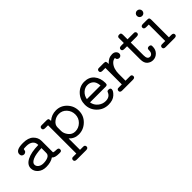

<svg xmlns="http://www.w3.org/2000/svg" viewBox="71 -1470 2551 2551"><g transform="rotate(-45 1346.5 -195.0)"><path d="M53.2 -127.9Q53.2 -195.8 130.6 -235.4Q208 -274.9 344.2 -276.9Q344.2 -327.6 311 -353.3Q277.8 -378.9 221.2 -378.9Q196.3 -378.9 184.1 -377.9Q171.9 -377 169.4 -375Q167 -373 167 -367.2Q166 -343.3 152.6 -332Q139.2 -320.8 123 -320.8Q104 -320.8 91.1 -333Q78.1 -345.2 78.1 -367.2Q78.1 -439.9 218.3 -439.9Q219.2 -439.9 220.2 -439.9Q316.4 -439.9 364.7 -393.6Q413.1 -347.2 413.1 -285.2V-68.8Q431.2 -61 469.2 -61Q508.8 -61 508.8 -31.2Q508.8 -15.6 501.5 -8.8Q494.1 -2 485.6 -1Q477.1 0 460 0Q377 0 355 -32.2Q299.8 5.9 212.9 5.9Q143.1 5.9 98.1 -33.4Q53.2 -72.8 53.2 -127.9ZM122.1 -127.9Q122.1 -98.1 149.4 -76.7Q176.8 -55.2 221.2 -55.2Q270 -55.2 305.2 -70.8Q323.2 -78.6 332 -90.8Q340.8 -103 342.5 -111.1Q344.2 -119.1 344.2 -133.8V-217.8Q233.4 -213.9 177.7 -189Q122.1 -164.1 122.1 -127.9Z M526.9 191.9Q526.9 177.7 534.4 170.4Q542 163.1 548.3 162.1Q554.7 161.1 566.9 161.1H620.6V-370.1H566.9Q526.9 -370.1 526.9 -399.9Q526.9 -414.1 534.4 -421.6Q542 -429.2 548.3 -430.2Q554.7 -431.2 566.9 -431.2H649.9Q677.7 -431.2 683.8 -421.6Q689.9 -412.1 689.9 -382.8Q752 -437 835 -437Q923.8 -437 985.8 -372.1Q1047.9 -307.1 1047.9 -215.8Q1047.9 -123 981.2 -58.6Q914.6 5.9 823.7 5.9Q744.6 5.9 689.9 -53.2V161.1H743.7Q755.9 161.1 762.2 162.1Q768.6 163.1 776.1 170.7Q783.7 178.2 783.7 191.9Q783.7 221.7 743.7 222.2H566.9Q526.9 221.7 526.9 191.9ZM689.9 -194.8Q689.9 -147 725.8 -101.1Q761.7 -55.2 819.8 -55.2Q883.8 -55.2 931.4 -101.6Q979 -147.9 979 -215.8Q979 -280.8 935.8 -328.4Q892.6 -376 828.6 -376Q774.4 -376 732.2 -342Q689.9 -308.1 689.9 -262.2Z M1159.2 -217.8Q1159.2 -308.6 1220.2 -374.3Q1281.2 -439.9 1369.1 -439.9Q1458 -439.9 1508.1 -380.4Q1558.1 -320.8 1558.1 -228Q1558.1 -214.8 1555.2 -207Q1552.2 -199.2 1545.7 -195.6Q1539.1 -191.9 1533.7 -191.4Q1528.3 -190.9 1518.1 -190.9H1230Q1239.7 -130.9 1285.9 -93Q1332 -55.2 1390.1 -55.2Q1465.3 -55.2 1490.2 -115.2Q1495.1 -129.4 1502.2 -133.3Q1509.3 -137.2 1522.9 -137.2Q1558.1 -137.2 1558.1 -108.9Q1558.1 -78.1 1512.7 -36.1Q1467.3 5.9 1384.3 5.9Q1290 5.9 1224.6 -59.6Q1159.2 -125 1159.2 -217.8ZM1231 -251H1487.3Q1482.4 -320.8 1448.2 -349.9Q1414.1 -378.9 1369.1 -378.9Q1319.3 -378.9 1280 -343Q1240.7 -307.1 1231 -251Z M1604 -29.8Q1604 -43.9 1611.6 -51.5Q1619.1 -59.1 1625.5 -60.1Q1631.8 -61 1644 -61H1697.8V-370.1H1644Q1604 -370.1 1604 -399.9Q1604 -414.1 1611.6 -421.6Q1619.1 -429.2 1625.5 -430.2Q1631.8 -431.2 1644 -431.2H1727.1Q1754.9 -431.2 1761 -421.1Q1767.1 -411.1 1767.1 -376Q1818.8 -437 1890.1 -437Q1925.3 -437 1945.1 -417.5Q1964.8 -397.9 1964.8 -375Q1964.8 -356 1952.4 -344Q1939.9 -332 1922.9 -332Q1908.7 -332 1895.3 -341.6Q1881.8 -351.1 1880.9 -375Q1843.8 -371.1 1817.4 -342Q1791 -313 1779.1 -273.4Q1767.1 -233.9 1767.1 -188V-61H1844.7Q1856.9 -61 1863.5 -60.1Q1870.1 -59.1 1877.4 -51.5Q1884.8 -43.9 1884.8 -29.8Q1884.8 0 1844.7 0H1644Q1604 0 1604 -29.8Z M2013.7 -399.9Q2013.7 -430.7 2054.7 -431.2H2105.5V-513.2Q2105.5 -526.4 2106.4 -533.2Q2107.4 -540 2116 -547.1Q2124.5 -554.2 2140.6 -554.2Q2163.6 -554.2 2169.2 -543.7Q2174.8 -533.2 2174.8 -513.2V-431.2H2285.6Q2297.9 -431.2 2304.2 -430.2Q2310.5 -429.2 2318.1 -421.6Q2325.7 -414.1 2325.7 -399.9Q2325.7 -370.1 2285.6 -370.1H2174.8V-128.9Q2174.8 -55.2 2223.1 -55.2Q2223.1 -55.2 2223.6 -55.2Q2244.6 -55.2 2259.5 -73.5Q2274.4 -91.8 2274.4 -126Q2274.4 -138.2 2275.6 -144.5Q2276.9 -150.9 2284.7 -158Q2292.5 -165 2308.6 -165Q2324.7 -165 2333.3 -158Q2341.8 -150.9 2342.8 -144.5Q2343.8 -138.2 2343.8 -125Q2343.8 -67.9 2307.1 -31Q2270.5 5.9 2219.7 5.9Q2175.8 5.9 2140.6 -24.2Q2105.5 -54.2 2105.5 -123V-370.1H2053.7Q2013.7 -370.1 2013.7 -399.9Z M2419.4 -29.8Q2419.4 -43.9 2427 -51.5Q2434.6 -59.1 2440.9 -60.1Q2447.3 -61 2459.5 -61H2513.2V-370.1H2464.4Q2423.3 -370.1 2423.3 -400.9Q2423.3 -430.7 2464.4 -431.2H2542.5Q2567.4 -431.2 2575 -422.6Q2582.5 -414.1 2582.5 -390.1V-61H2626.5Q2667.5 -61 2667.5 -29.8Q2667.5 0 2627.4 0H2459.5Q2419.4 0 2419.4 -29.8ZM2496.8 -526.6Q2482.4 -541 2482.4 -562Q2482.4 -583 2496.8 -597.4Q2511.2 -611.8 2532.2 -611.8Q2553.2 -611.8 2567.9 -597.4Q2582.5 -583 2582.5 -562Q2582.5 -541 2567.9 -526.6Q2553.2 -512.2 2532.2 -512.2Q2511.2 -512.2 2496.8 -526.6Z"/></g></svg>

Font: CMU Typewriter Text Variable Width
Style: Medium
Weight: 500
Version: Version 0.7.0